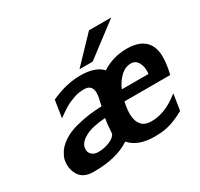

<svg xmlns="http://www.w3.org/2000/svg" viewBox="-145 -865 1106 1060"><g transform="rotate(-30 408.0 -335.0)"><path d="M383 -520 536 -680H678L467 -520ZM63 -132Q68 -148 74 -158Q92 -194 131 -220Q170 -246 219 -258.5Q268 -271 307.5 -276Q347 -281 386 -282L395 -323Q397 -328 399 -344Q407 -412 349 -412Q316 -412 289 -403Q271 -397 255.5 -390.5Q240 -384 225.5 -375Q211 -366 204.5 -362Q198 -358 182 -346.5Q166 -335 164 -333L181 -443Q278 -488 368 -488Q465 -488 506 -442Q577 -488 664 -488Q802 -488 815 -370Q819 -318 801 -242H509Q485 -134 524 -94H523Q545 -72 585 -72Q674 -72 765 -146L749 -43Q657 9 581 9Q573 10 556 10Q450 9 402 -48Q317 10 169 10Q102 10 76.5 -34Q51 -78 63 -132ZM192 -133Q191 -130 191 -123Q189 -102 203.5 -87Q218 -72 247 -72Q283 -72 318 -86.5Q353 -101 361 -123Q362 -129 363.5 -157.5Q365 -186 371 -216Q289 -211 244.5 -188Q200 -165 192 -133ZM530 -307H700Q705 -349 689.5 -377.5Q674 -406 645 -406Q606 -406 575.5 -375.5Q545 -345 530 -307Z"/></g></svg>

Font: Coval
Style: ExtraBold Italic
Weight: 800
Foundry: Context Ltd
Version: Version 001.000